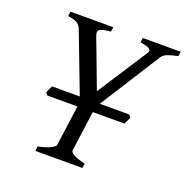

<svg xmlns="http://www.w3.org/2000/svg" viewBox="-113 -721 805 827"><g transform="rotate(20 289.0 -307.5)"><path d="M455.6 -241.7H310.5L285.2 -56.2Q284.7 -53.2 287.8 -49.1Q291 -44.9 298.8 -40Q306.6 -35.2 319.8 -30.3Q333 -25.4 353 -21L350.6 0H135.3L137.7 -21Q179.2 -30.3 196.5 -39.8Q213.9 -49.3 214.8 -56.2L240.2 -241.7H102.1L92.8 -252.4Q96.2 -260.3 99.9 -269Q103.5 -277.8 107.9 -285.6H234.9L132.8 -553.2Q128.4 -564.5 123.3 -571.5Q118.2 -578.6 110.8 -582.8Q103.5 -586.9 93.5 -589.4Q83.5 -591.8 69.3 -594.2L72.3 -615.2H268.6L265.6 -594.2Q246.6 -592.3 234.4 -589.8Q222.2 -587.4 216.1 -583Q210 -578.6 209.2 -571.5Q208.5 -564.5 212.9 -553.2L296.4 -332L445.3 -562Q453.6 -574.7 444.1 -582Q434.6 -589.4 400.9 -594.2L403.8 -615.2H577.6L574.7 -594.2Q543.9 -587.9 527.1 -581.3Q510.3 -574.7 502 -562L326.7 -285.6H461.4L470.7 -273.4Z"/></g></svg>

Font: Gentium Plus CyrE
Style: Italic
Weight: 400
Italic angle: -8°
Designer: J. Victor Gaultney, Annie Olsen, Iska Routamaa, Becca Hirsbrunner
Foundry: SIL International
Version: Version 5.000